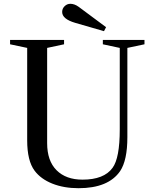

<svg xmlns="http://www.w3.org/2000/svg" viewBox="-20 -980 814 1010"><path d="M228 -728V-227Q228 -134 277.5 -84.5Q327 -35 414 -35Q527 -35 572 -97Q610 -148 610 -300V-728L521 -747V-770H740V-747L650 -728V-258Q650 -137 612 -80Q550 10 393 10Q316 10 255.5 -14Q195 -38 162 -82Q123 -134 123 -242V-728L33 -747V-770H317V-747ZM538 -837 527 -816 375 -860Q307 -880 307 -917Q307 -935 320 -947.5Q333 -960 350 -960Q372 -960 394 -944Z"/></svg>

Font: Libre Caslon Text
Style: Regular
Weight: 400
Designer: Pablo Impallari, Rodrigo Fuenzalida
Foundry: Pablo Impallari, Rodrigo Fuenzalida
Version: Version 1.002